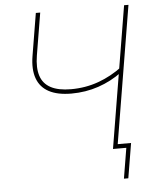

<svg xmlns="http://www.w3.org/2000/svg" viewBox="-59 -777 787 982"><g transform="rotate(-5 334.5 -286.0)"><path d="M308.1 -300.8Q236.8 -300.8 192.6 -324.5Q148.4 -348.1 131.6 -394.8Q114.7 -441.4 126 -509.8L162.1 -727.5H184.6L148.4 -509.8Q138.2 -447.8 151.6 -406.2Q165 -364.7 203.9 -344Q242.7 -323.2 308.1 -323.2Q382.3 -323.2 449 -347.2Q515.6 -371.1 574.2 -415.5L569.3 -387.2Q513.7 -345.7 447.3 -323.2Q380.9 -300.8 308.1 -300.8ZM494.6 0 615.2 -727.5H637.7L517.1 0ZM537.1 156.2 563 0H510.3L514.2 -22.5H589.4L559.6 156.2Z"/></g></svg>

Font: Inter 20pt Thin
Style: Italic
Weight: 250
Italic angle: -9.3988°
Version: Version 4.001;git-66647c0bb